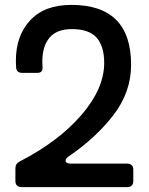

<svg xmlns="http://www.w3.org/2000/svg" viewBox="-20 -765 608 785"><path d="M248 -108Q248 -103 253 -99.5Q258 -96 268 -96H501Q512 -96 518.5 -89.5Q525 -83 525 -72V-24Q525 -13 518.5 -6.5Q512 0 501 0H67Q56 0 49.5 -6.5Q43 -13 43 -24V-77Q43 -96 61 -105Q220 -187 313 -295Q406 -403 406 -508Q406 -576 375 -611Q344 -646 274 -646Q212 -646 182.5 -611Q153 -576 153 -513L154 -487Q154 -467 132 -467H72Q47 -467 46 -489Q45 -499 45 -518Q45 -619 103.5 -682Q162 -745 272 -745Q516 -745 516 -500Q516 -389 444.5 -295.5Q373 -202 260 -125Q248 -116 248 -108Z"/></svg>

Font: Shippori Gochic B2 Bold
Style: Regular
Weight: 700
Designer: FONTDASU
Foundry: FONTDASU / Google Inc. / but / Adobe
Version: Version 1.130